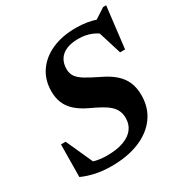

<svg xmlns="http://www.w3.org/2000/svg" viewBox="-168 -831 923 971"><g transform="rotate(-30 294.0 -345.5)"><path d="M516.8 -574.5Q489.8 -601.7 456 -615.4Q422.3 -629.2 380.2 -629.2Q339.1 -629.2 310.6 -616.9Q282.2 -604.7 267.7 -581.5Q253.2 -558.4 253.2 -525.6Q253.2 -499.7 266.1 -481.3Q278.9 -462.9 307.6 -445.5Q336.3 -428.2 382.9 -405.5Q429.8 -383.4 459 -357.3Q488.2 -331.3 501.9 -298.6Q515.6 -265.9 515.6 -223.1Q515.6 -150.1 477.1 -97Q438.7 -43.8 369.2 -15.3Q299.7 13.2 206.8 13.2Q157.9 13.2 115.9 4.5Q74 -4.3 36.6 -20.9L38.5 -210.2H65.8L150.8 -22.1L83.7 -73.5Q117 -59 147.9 -51.8Q178.8 -44.6 211.9 -44.6Q270 -44.6 309.4 -58.9Q348.7 -73.1 368.9 -99.5Q389.1 -125.9 389.1 -162Q389.1 -186.7 380.5 -205.5Q371.9 -224.3 355 -239.3Q338.2 -254.3 313 -268.2Q287.7 -282.1 254.7 -297.4Q210.6 -318.1 183.2 -342.7Q155.8 -367.3 143.2 -397.7Q130.5 -428.1 130.5 -466Q130.5 -531.9 163.8 -580.7Q197.2 -629.5 257.2 -656.4Q317.2 -683.2 397.1 -683.2Q431.3 -683.2 462.6 -678Q493.8 -672.8 525.3 -661.4L503 -661.7L570.6 -705.5H588.2L559.4 -464.1H530.3L475.5 -640.4Z"/></g></svg>

Font: Newsreader Text
Style: Italic
Weight: 400
Italic angle: -17°
Designer: Hugues Gentile
Foundry: Production Type
Version: Version 1.001